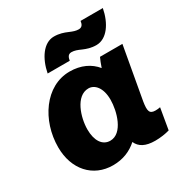

<svg xmlns="http://www.w3.org/2000/svg" viewBox="-172 -870 973 1016"><g transform="rotate(-30 314.0 -362.0)"><path d="M487 11C519 11 551 6 575 -1L597 -130C588 -128 578 -127 568 -127C532 -127 526 -145 535 -201L592 -520H455C448 -506 440 -484 433 -464C398 -507 345 -533 276 -533C127 -533 24 -379 24 -216C24 -80 107 12 229 12C290 12 339 -9 378 -44C394 -8 428 11 487 11ZM318 -406C355 -406 390 -370 390 -296C390 -225 357 -108 281 -108C233 -108 205 -152 205 -220C205 -292 240 -406 318 -406ZM171 -582H306C309 -599 314 -617 336 -617C355 -617 372 -610 392 -601C413 -592 438 -583 470 -583C535 -583 581 -652 597 -736H461C459 -719 453 -702 431 -702C414 -702 399 -707 376 -717C355 -726 330 -735 297 -735C233 -735 187 -665 171 -582Z"/></g></svg>

Font: Fixel Text 20240404 ExtraBold
Style: Italic
Weight: 800
Width: 4
Italic angle: -10°
Designer: AlfaBravo + MacPaw
Foundry: Kyrylo Tkachov, Marchela Mozhyna, Serhii Makarenko, Maria Weinstein, Zakhar Kryvoshyya
Version: Version 1.211;Glyphs 3.2 (3225)